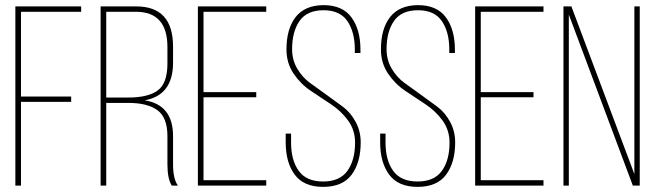

<svg xmlns="http://www.w3.org/2000/svg" viewBox="-20 -725 2559 750"><path d="M62 -348H258V-327H62V0H40V-700H297V-679H62Z M373 -700H512Q656 -700 656 -543V-480Q656 -353 545 -333Q656 -316 656 -193V-83Q656 -26 675 0H651Q634 -27 634 -83V-193Q634 -266 595 -294.5Q556 -323 481 -323H395V0H373ZM395 -344H481Q559 -344 596.5 -372Q634 -400 634 -477V-541Q634 -679 511 -679H395Z M775 -365H981V-345H775V-21H1020V0H753V-700H1020V-679H775Z M1243 -705Q1318 -705 1353 -657Q1388 -609 1388 -531V-518H1366V-532Q1366 -600 1337 -642.5Q1308 -685 1244 -685Q1179 -685 1150 -643Q1121 -601 1121 -533Q1121 -491 1141 -457Q1161 -423 1190.5 -401.5Q1220 -380 1255 -355Q1290 -330 1319.5 -308Q1349 -286 1369 -249.5Q1389 -213 1389 -169Q1389 -90 1353.5 -42.5Q1318 5 1242 5Q1167 5 1131.5 -42.5Q1096 -90 1096 -169V-203H1117V-168Q1117 -99 1147 -57.5Q1177 -16 1242 -16Q1307 -16 1337 -57.5Q1367 -99 1367 -168Q1367 -217 1339.5 -254.5Q1312 -292 1272.5 -318Q1233 -344 1193.5 -370.5Q1154 -397 1126.5 -438Q1099 -479 1099 -532Q1099 -612 1134.5 -658Q1170 -704 1243 -705Z M1612 -705Q1687 -705 1722 -657Q1757 -609 1757 -531V-518H1735V-532Q1735 -600 1706 -642.5Q1677 -685 1613 -685Q1548 -685 1519 -643Q1490 -601 1490 -533Q1490 -491 1510 -457Q1530 -423 1559.5 -401.5Q1589 -380 1624 -355Q1659 -330 1688.5 -308Q1718 -286 1738 -249.5Q1758 -213 1758 -169Q1758 -90 1722.5 -42.5Q1687 5 1611 5Q1536 5 1500.5 -42.5Q1465 -90 1465 -169V-203H1486V-168Q1486 -99 1516 -57.5Q1546 -16 1611 -16Q1676 -16 1706 -57.5Q1736 -99 1736 -168Q1736 -217 1708.5 -254.5Q1681 -292 1641.5 -318Q1602 -344 1562.5 -370.5Q1523 -397 1495.5 -438Q1468 -479 1468 -532Q1468 -612 1503.5 -658Q1539 -704 1612 -705Z M1858 -365H2064V-345H1858V-21H2103V0H1836V-700H2103V-679H1858Z M2202 -668V0H2181V-700H2212L2458 -45V-700H2479V0H2452Z"/></svg>

Font: TypoPRO Bebas Neue
Style: Regular
Weight: 300
Designer: Ryoichi Tsunekawa
Foundry: Ryoichi Tsunekawa
Version: Version 001.003